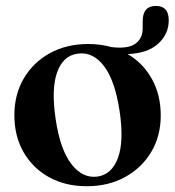

<svg xmlns="http://www.w3.org/2000/svg" viewBox="-20 -617 591 648"><path d="M278 -468.5Q319.5 -468.5 356.5 -458Q411.5 -451.5 436.5 -469.2Q461.5 -487 461.5 -521V-545Q461.5 -597 506 -597Q549.5 -597 549.5 -548.5Q549.5 -502 513.8 -469.5Q478 -437 411 -434.5Q463 -404 492.8 -350.2Q522.5 -296.5 522.5 -227.5Q522.5 -158 490.5 -104.2Q458.5 -50.5 402.2 -19.5Q346 11.5 272.5 11.5Q200.5 11.5 145.5 -19Q90.5 -49.5 59.5 -103.5Q28.5 -157.5 28.5 -228.5Q28.5 -298 60.2 -352.2Q92 -406.5 148.2 -437.5Q204.5 -468.5 278 -468.5ZM308.5 -21Q357 -27.5 378 -83.8Q399 -140 383.5 -243Q368 -345.5 330.8 -394.2Q293.5 -443 242.5 -436Q193 -429.5 172.8 -373Q152.5 -316.5 168 -214Q183 -112.5 220.8 -63.5Q258.5 -14.5 308.5 -21Z"/></svg>

Font: Fraunces 72pt SemiBold
Style: Regular
Weight: 600
Version: Version 1.000;[b76b70a41]